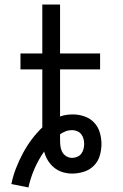

<svg xmlns="http://www.w3.org/2000/svg" viewBox="-20 -755 540 844"><path d="M105 69 30 54Q37 19 50 -14.5Q63 -48 80 -80Q97 -112 118.5 -141Q140 -170 166 -195V-450H70V-520H166V-735H244V-520H420V-450H244V-243Q258 -248 272 -250Q286 -252 301 -252Q326 -252 351 -243.5Q376 -235 393.5 -216.5Q411 -198 418.5 -173Q426 -148 426 -122Q426 -96 418.5 -70.5Q411 -45 392.5 -26.5Q374 -8 348.5 0Q323 8 297 8Q275 8 254.5 1.5Q234 -5 217.5 -18.5Q201 -32 190 -50.5Q179 -69 174 -89Q149 -53 131.5 -13Q114 27 105 69ZM297 -61Q308 -61 319 -65.5Q330 -70 337 -79Q344 -88 347 -99.5Q350 -111 350 -122Q350 -134 347 -145Q344 -156 337 -165Q330 -174 319 -178.5Q308 -183 297 -183Q282 -183 269 -178Q256 -173 244 -165V-140Q244 -127 245.5 -113.5Q247 -100 253 -88Q259 -76 271 -68.5Q283 -61 297 -61Z"/></svg>

Font: Iosevka Curly
Style: Regular
Weight: 400
Monospace: yes
Designer: Belleve Invis
Foundry: Belleve Invis
Version: Version 22.1.2; ttfautohint (v1.8.4)